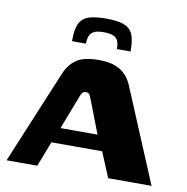

<svg xmlns="http://www.w3.org/2000/svg" viewBox="-74 -705 756 776"><g transform="rotate(10 304.5 -317.0)"><path d="M3 0 162 -382Q178 -421 208 -442.5Q238 -464 302 -464Q355 -464 388 -444Q421 -424 438 -382L598 0H420L377 -103H169L129 0ZM195 -166H347L293 -306Q290 -314 286 -320.5Q282 -327 272 -327Q261 -327 256.5 -320.5Q252 -314 249 -306ZM180 -520V-527Q180 -573 193 -596Q206 -619 233 -626.5Q260 -634 301 -634Q342 -634 368.5 -626Q395 -618 407.5 -595.5Q420 -573 420 -527V-520H364V-526Q364 -540 359.5 -552Q355 -564 341.5 -571Q328 -578 300 -578Q273 -578 260 -571Q247 -564 242.5 -552.5Q238 -541 237 -526V-520Z"/></g></svg>

Font: r_Genos
Style: Bold
Weight: 700
Designer: Robert E. Leuschke
Foundry: Robert E. Leuschke
Version: Version 2.000;June 29, 2024;FontCreator 14.0.0.2814 32-bit